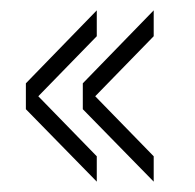

<svg xmlns="http://www.w3.org/2000/svg" viewBox="-20 -495 377 371"><path d="M167 -144 30 -284V-334L167 -475V-425L54 -309L167 -193ZM277 -144 140 -284V-334L277 -475V-425L164 -309L277 -193Z"/></svg>

Font: Big Shoulders Stencil Text Thin Thin
Style: Regular
Weight: 250
Version: Version 2.001